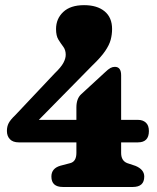

<svg xmlns="http://www.w3.org/2000/svg" viewBox="-20 -744 626 764"><path d="M284 -316.5Q284 -351.5 303 -369L397.5 -456Q411 -469 419.5 -473.5Q428 -478 437 -478Q462 -478 462 -444.5V-267H529.5Q548.5 -267 560.5 -256Q572.5 -245 572.5 -222.5Q572.5 -177.5 529 -177.5H462V-135.5Q462 -104.5 486 -95L519 -84Q554 -69.5 554 -41.5Q554 0 508.5 0H230Q184.5 0 184.5 -41.5Q184.5 -74 220 -84.5L260 -95Q284 -101.5 284 -135.5V-177.5H54.5Q31.5 -177.5 19.5 -190Q7.5 -202.5 7.5 -223Q7.5 -240.5 14.5 -254Q21.5 -267.5 40.5 -285.5L197.5 -452Q223 -476.5 232.2 -493.8Q241.5 -511 241.5 -526Q241.5 -545 231.8 -558Q222 -571 212.5 -586.2Q203 -601.5 203 -628.5Q203 -669.5 231.8 -696.5Q260.5 -723.5 314.5 -723.5Q366.5 -723.5 396.2 -699Q426 -674.5 426 -628.5Q426 -607 420.5 -586Q415 -565 398.2 -540.5Q381.5 -516 347.5 -483.5L134.5 -267H284Z"/></svg>

Font: Fraunces 144pt S100
Style: Bold
Weight: 700
Version: Version 1.000; ttfautohint (v1.8.3)